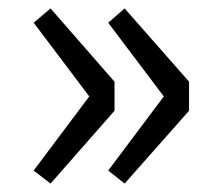

<svg xmlns="http://www.w3.org/2000/svg" viewBox="-20 -510 519 456"><path d="M100 -74 252 -247V-316L100 -490L60 -456L192 -281L60 -105ZM276 -74 429 -247V-316L276 -490L237 -456L369 -281L237 -105Z"/></svg>

Font: Noto Sans CJK HK
Style: Regular
Weight: 400
Designer: Ryoko NISHIZUKA 西塚涼子 (kana, bopomofo & ideographs); Paul D. Hunt (Latin, Greek & Cyrillic); Sandoll Communications 산돌커뮤니
Foundry: Adobe
Version: Version 2.004;hotconv 1.0.118;makeotfexe 2.5.65603